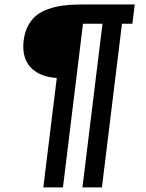

<svg xmlns="http://www.w3.org/2000/svg" viewBox="-20 -730 636 837"><path d="M168.9 86.9 227.5 -390.1Q158.7 -394.5 120.1 -429.9Q81.5 -465.3 81.5 -526.9Q81.5 -539.1 83 -552.2Q87.4 -589.4 102.1 -617.2Q116.7 -645 138.4 -662.6Q160.2 -680.2 191.4 -690.9Q222.7 -701.7 256.8 -706.1Q291 -710.4 334 -710.4H567.4L557.1 -626.5H511.7L424.3 86.9H339.4L426.8 -626.5H341.8L254.4 86.9Z"/></svg>

Font: Muli
Style: Semi-BoldItalic
Weight: 600
Italic angle: -7°
Designer: Vernon Adams
Foundry: newtypography
Version: Version 2.0; ttfautohint (v1.00rc1.2-2d82) -l 8 -r 50 -G 200